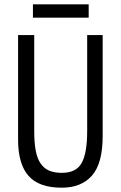

<svg xmlns="http://www.w3.org/2000/svg" viewBox="-20 -863 561 892"><path d="M385 -700H457V-231Q457 -104 407.5 -47.5Q358 9 267 9Q161 9 112.5 -46Q64 -101 64 -215V-700H139V-254Q139 -200 146 -163Q153 -126 169 -103Q185 -80 209 -70Q233 -60 268 -60Q334 -60 359.5 -106Q385 -152 385 -254ZM133 -843H392V-781H133Z"/></svg>

Font: PT Sans Narrow
Style: Regular
Weight: 400
Width: 3
Designer: A.Korolkova, O.Umpeleva, V.Yefimov
Foundry: ParaType Ltd
Version: Version 2.003W OFL